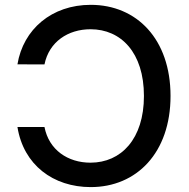

<svg xmlns="http://www.w3.org/2000/svg" viewBox="-20 -757 775 787"><path d="M162.3 -236.5H51.5C76.3 -81 198.2 9.9 351.9 9.9C540.1 9.9 679 -131 679 -363.6C679 -596.2 540.8 -737.2 351.9 -737.2C192.1 -737.2 75.3 -637.1 51.5 -493.3L162.3 -492.9C181.1 -585.9 259.2 -637.1 351.2 -637.1C475.9 -637.1 570 -541.5 570 -363.6C570 -187.1 476.2 -90.2 350.9 -90.2C258.2 -90.2 180.4 -142.4 162.3 -236.5Z"/></svg>

Font: Magic Ui Pro Medium
Style: Regular
Weight: 500
Designer: Stefan Endress, Andreas Faust
Version: Version 1.000;FEAKit 1.0